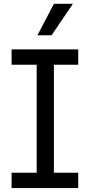

<svg xmlns="http://www.w3.org/2000/svg" viewBox="-20 -959 459 979"><path d="M39.1 -707H378.9V-628.9H254.9V-78.1H378.9V0H39.1V-78.1H167V-628.9H39.1ZM254.9 -939.5H351.6L243.2 -779.3H170.9Z"/></svg>

Font: Pretendard GOV
Style: Regular
Weight: 400
Designer: Base glyphs from Inter by Rasmus Andersson; Hangeul glyphs from Noto Sans CJK(Source Han Sans) by Jang Soo-young and Kan
Foundry: Kil Hyung-jin
Version: Version 1.309